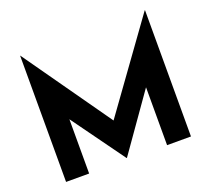

<svg xmlns="http://www.w3.org/2000/svg" viewBox="-128 -931 1204 1095"><g transform="rotate(-20 474.0 -383.0)"><path d="M95 0V-766H96L505 -186L443 -200L851 -766H853V0H708V-439L717 -364L468 -10H466L210 -364L235 -433V0Z"/></g></svg>

Font: Reem Kufi
Style: Regular
Weight: 400
Designer: Khaled Hosny
Version: Version 1.6